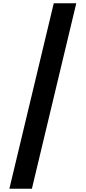

<svg xmlns="http://www.w3.org/2000/svg" viewBox="-20 -967 526 1168"><path d="M444 -947 174 181H37L307 -947Z"/></svg>

Font: MSTAGE SemiBold
Style: Regular
Weight: 600
Designer: Ninad Kale (Devanagari), Jonny Pinhorn (Latin)
Foundry: Indian Type Foundry
Version: 4.004